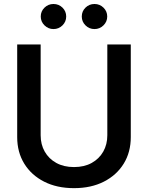

<svg xmlns="http://www.w3.org/2000/svg" viewBox="-20 -956 761 987"><path d="M531.7 -727.5H652.3V-251Q652.3 -173.8 616 -114.7Q579.6 -55.7 513.9 -22.2Q448.2 11.2 360.4 11.2Q272.5 11.2 206.8 -22.2Q141.1 -55.7 104.7 -114.7Q68.4 -173.8 68.4 -251V-727.5H189V-260.7Q189 -213.4 210 -176.5Q231 -139.6 269.5 -118.4Q308.1 -97.2 360.4 -97.2Q413.1 -97.2 451.4 -118.4Q489.7 -139.6 510.7 -176.5Q531.7 -213.4 531.7 -260.7ZM465.8 -806.6Q438.5 -806.6 419.4 -825.7Q400.4 -844.7 400.4 -871.1Q400.4 -897.9 419.4 -916.7Q438.5 -935.5 465.8 -935.5Q492.7 -935.5 512 -916.7Q531.2 -897.9 531.2 -871.1Q531.2 -844.7 512 -825.7Q492.7 -806.6 465.8 -806.6ZM254.9 -806.6Q228 -806.6 208.7 -825.7Q189.5 -844.7 189.5 -871.1Q189.5 -897.9 208.7 -916.7Q228 -935.5 254.9 -935.5Q282.2 -935.5 301.3 -916.7Q320.3 -897.9 320.3 -871.1Q320.3 -844.7 301.3 -825.7Q282.2 -806.6 254.9 -806.6Z"/></svg>

Font: Inter Cardless Tabular Medium
Style: Regular
Weight: 500
Designer: Rasmus Andersson
Foundry: rsms
Version: Version 4.000;git-4fc901f